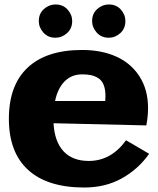

<svg xmlns="http://www.w3.org/2000/svg" viewBox="-20 -835 710 865"><path d="M350.1 -609.9Q437 -609.9 503.7 -580.1Q570.3 -550.3 608.6 -490.5Q647 -430.7 647 -348.1Q647 -310.1 639.2 -270L221.2 -279.8Q225.6 -197.3 266.1 -153.6Q306.6 -109.9 379.9 -109.9Q480.5 -109.9 547.9 -203.1L651.9 -142.1Q603.5 -73.2 529.3 -31.7Q455.1 9.8 359.9 9.8Q193.8 9.8 106.9 -69.3Q20 -148.4 20 -299.8Q20 -451.2 104.7 -530.5Q189.5 -609.9 350.1 -609.9ZM154.8 -740.2Q154.8 -773.9 178 -794.4Q201.2 -814.9 230 -814.9Q263.7 -814.9 284.4 -792Q305.2 -769 305.2 -740.2Q305.2 -706.5 282 -685.8Q258.8 -665 230 -665Q196.3 -665 175.5 -688.2Q154.8 -711.4 154.8 -740.2ZM228 -379.9H454.1Q455.1 -387.7 455.1 -401.9Q455.1 -432.6 446.8 -452.9Q438.5 -473.1 422.9 -482.9Q407.2 -492.7 390.4 -496.3Q373.5 -500 350.1 -500Q302.7 -500 271.5 -468.8Q240.2 -437.5 228 -379.9ZM395 -740.2Q395 -773.9 418.2 -794.4Q441.4 -814.9 470.2 -814.9Q503.9 -814.9 524.4 -792Q544.9 -769 544.9 -740.2Q544.9 -706.5 522 -685.8Q499 -665 470.2 -665Q436.5 -665 415.8 -688.2Q395 -711.4 395 -740.2Z"/></svg>

Font: Zantroke
Style: Regular
Weight: 500
Foundry: gluk
Version: Version 0.36